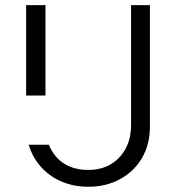

<svg xmlns="http://www.w3.org/2000/svg" viewBox="-20 -710 675 736"><path d="M196.3 -23.4Q142.6 -52.7 111.3 -105.5Q104.5 -117.2 99.1 -129.9Q93.8 -142.6 89.8 -155.3H167Q172.9 -141.6 180.7 -128.9Q188.5 -116.2 198.2 -105.5Q242.2 -58.6 318.4 -58.6Q391.6 -58.6 436.5 -105.5Q482.4 -153.3 482.4 -231.4V-690.4H554.7V-224.6Q554.7 -156.2 524.4 -104.5Q494.1 -52.7 440.4 -23.4Q386.7 5.9 318.4 5.9Q251 5.9 196.3 -23.4ZM80.1 -690.4H154.3V-343.8H80.1Z"/></svg>

Font: DINish
Style: Regular
Weight: 400
Designer: Bert Driehuis
Foundry: Playbeing
Version: Version 3.008; git-95204e4c-release